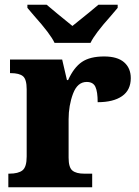

<svg xmlns="http://www.w3.org/2000/svg" viewBox="-20 -786 584 806"><path d="M15 -57H19Q57 -57 74.5 -71Q92 -85 92 -129V-411Q92 -453 76.5 -466Q61 -479 25 -479H22V-536H241L261 -450H266Q290 -503 324 -526Q358 -549 417 -549Q473 -549 501 -524.5Q529 -500 529 -458Q529 -408 492.5 -382.5Q456 -357 390 -357Q390 -401 380.5 -421.5Q371 -442 344 -442Q305 -442 286.5 -392.5Q268 -343 268 -285V-124Q268 -83 284 -70Q300 -57 333 -57H367V0H15ZM123 -720 95 -753V-766H176Q211 -736 284 -677Q369 -745 393 -766H474V-753L446 -720Q377 -643 360 -606H209Q192 -643 123 -720Z"/></svg>

Font: Noto Serif ExtraBold
Style: Regular
Weight: 800
Designer: Monotype Design Team
Foundry: Monotype Imaging Inc.
Version: Version 1.001